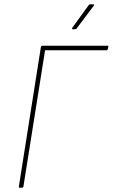

<svg xmlns="http://www.w3.org/2000/svg" viewBox="-20 -866 520 886"><path d="M71 0Q66 0 67 -5L169 -651Q171 -655 175 -655H476Q478 -655 479.5 -654.5Q481 -654 480 -651L477 -638Q476 -634 472 -634H188L88 -5Q87 0 82 0ZM315 -731Q313 -731 312.5 -733Q312 -735 313 -737L389 -842Q392 -846 395 -846H411Q413 -846 414 -844.5Q415 -843 413 -840L334 -735Q333 -733 331 -732Q329 -731 327 -731Z"/></svg>

Font: Sofia Sans Semi Condensed Thin
Style: Italic
Weight: 250
Italic angle: -9°
Version: Version 4.100